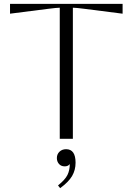

<svg xmlns="http://www.w3.org/2000/svg" viewBox="-20 -720 688 996"><path d="M290 0V-680Q275 -680 228 -674L32 -649V-700H616V-649L420 -674Q373 -680 358 -680V0ZM275 100Q275 80 288.5 67Q302 54 323 54Q372 54 372 124Q372 162 354 193Q336 224 292 256L281 242Q318 212 330 187.5Q342 163 342 131Q333 143 316 143Q297 143 286 130.5Q275 118 275 100Z"/></svg>

Font: Aboreto
Style: Regular
Weight: 400
Designer: Dominik Jáger
Foundry: Dominik Jáger
Version: Version 1.001; ttfautohint (v1.8.4.7-5d5b)